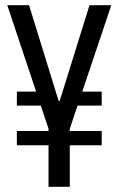

<svg xmlns="http://www.w3.org/2000/svg" viewBox="-20 -720 456 740"><path d="M45 -215H372V-160H45ZM45 -367H152V-313H45ZM264 -367H372V-313H264ZM8 -700H92L206 -331H210L325 -700H409L248 -221H168ZM167 -259H249V0H167Z"/></svg>

Font: Pathway Extreme Condensed
Style: Regular
Weight: 400
Width: 3
Version: Version 1.001;gftools[0.9.26]